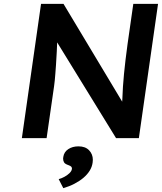

<svg xmlns="http://www.w3.org/2000/svg" viewBox="-20 -720 844 1001"><path d="M94 0 194 -700H311L617 -190Q617 -198 618 -207Q619 -236 621 -268Q623 -300 626.5 -335Q630 -370 634.5 -408.5Q639 -447 645 -490L675 -700H804L704 0H585L278 -499Q277 -472 276 -451Q274 -411 272 -382.5Q270 -354 268.5 -335Q267 -316 265.5 -300.5Q264 -285 262 -271L223 0ZM310 261 286 214Q301 210 316.5 201.5Q332 193 343 182Q354 171 355 160Q355 159 355 158Q355 153 351.5 149Q348 145 337 141Q319 135 314 126.5Q309 118 309 107Q309 103 310 98Q314 72 336 57.5Q358 43 389 43Q425 43 444.5 63.5Q464 84 464 113Q464 120 463 127Q460 150 447.5 170Q435 190 415 207Q395 224 368 238Q341 252 310 261Z"/></svg>

Font: Lexend Med
Style: Italic
Weight: 500
Italic angle: -8.13011°
Designer: Bonnie Shaver-Troup, Thomas Jockin
Foundry: Lexend
Version: Version 1.007